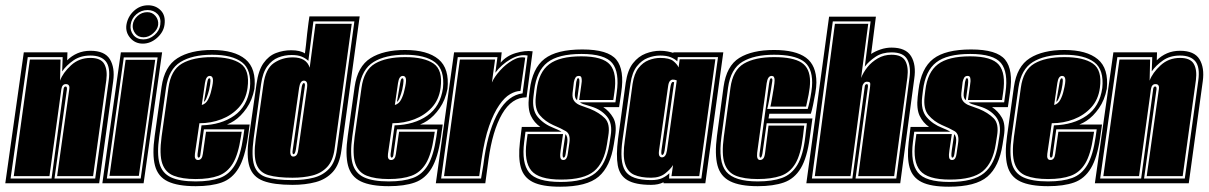

<svg xmlns="http://www.w3.org/2000/svg" viewBox="-48 -693 4570 726"><path d="M-28 0 42 -495H207L206 -465Q223 -482 245 -491.5Q267 -501 294 -501Q348 -501 367.5 -469Q387 -437 380 -386L327 0ZM-8 -18H147L192 -353Q193 -366 200 -366Q206 -366 205 -355L158 -18H312L363 -388Q370 -439 352 -461Q334 -483 294 -483Q256 -483 229.5 -464.5Q203 -446 187 -423L189 -477H57ZM4 -27 65 -468H181L179 -388Q190 -418 220.5 -446Q251 -474 294 -474Q333 -474 346 -451.5Q359 -429 354 -390L304 -27H168L214 -356Q217 -375 201 -375Q187 -375 184 -356L139 -27Z M339 0 409 -495H565L495 0ZM356 -18H484L548 -476H420ZM366 -28 427 -467H539L477 -28ZM492 -528Q463 -528 444.5 -549.5Q426 -571 430 -599Q435 -630 458 -651.5Q481 -673 512 -673Q541 -673 560 -653.5Q579 -634 574 -599Q570 -571 545.5 -549.5Q521 -528 492 -528ZM494 -544Q517 -544 536 -560.5Q555 -577 558 -599Q562 -625 547.5 -640Q533 -655 510 -655Q486 -655 467.5 -639Q449 -623 446 -599Q443 -577 456.5 -560.5Q470 -544 494 -544ZM495 -552Q474 -552 463 -567Q452 -582 454 -599Q456 -618 472 -632.5Q488 -647 509 -647Q528 -647 540 -632.5Q552 -618 550 -599Q548 -582 531 -567Q514 -552 495 -552Z M692 11Q624 11 586.5 -7Q549 -25 538 -67Q527 -109 537 -179L563 -365Q574 -442 623 -473Q672 -504 754 -504Q838 -504 880 -469Q922 -434 914 -357Q906 -315 884.5 -284Q863 -253 837 -236Q831 -232 825 -229Q819 -226 810 -222H896L889 -173Q878 -97 854 -57Q830 -17 790.5 -3Q751 11 692 11ZM692 -7Q747 -7 783 -20Q819 -33 840.5 -69.5Q862 -106 872 -176L876 -204H723L710 -111Q709 -97 703 -97Q698 -97 699 -111L714 -219Q788 -221 837.5 -255.5Q887 -290 897 -360Q904 -429 867 -457.5Q830 -486 754 -486Q679 -486 634.5 -458.5Q590 -431 580 -362L554 -176Q545 -112 555 -75Q565 -38 598.5 -22.5Q632 -7 692 -7ZM692 -16Q641 -16 609 -28.5Q577 -41 565.5 -75Q554 -109 563 -176L589 -361Q598 -428 640 -452.5Q682 -477 754 -477Q826 -477 861.5 -452.5Q897 -428 888 -361Q882 -316 855 -286.5Q828 -257 789 -242Q750 -227 706 -227L689 -111Q686 -88 701 -88Q716 -88 719 -111L731 -195H866L863 -176Q853 -109 832.5 -75Q812 -41 778 -28.5Q744 -16 692 -16ZM715 -296Q730 -300 738.5 -316Q747 -332 751 -351Q759 -383 757 -394.5Q755 -406 745 -406Q731 -406 727 -379ZM723 -308 735 -378Q737 -390 739 -393.5Q741 -397 744 -397Q752 -397 743 -354Q739 -338 733.5 -324Q728 -310 723 -308Z M1058 6Q987 6 947.5 -9Q908 -24 895.5 -62.5Q883 -101 893 -172L922 -376Q929 -427 948.5 -454.5Q968 -482 995.5 -492.5Q1023 -503 1053 -503Q1087 -503 1105 -491Q1107 -503 1109 -523.5Q1111 -544 1113.5 -566.5Q1116 -589 1118.5 -607Q1121 -625 1122 -631H1312L1243 -125Q1236 -71 1210.5 -43Q1185 -15 1146 -4.5Q1107 6 1058 6ZM1058 -12Q1102 -12 1137.5 -21Q1173 -30 1196.5 -55Q1220 -80 1226 -128L1292 -612H1137L1118 -463Q1107 -473 1092.5 -479Q1078 -485 1055 -485Q1028 -485 1004 -475.5Q980 -466 962.5 -442Q945 -418 939 -374L911 -169Q902 -102 913 -68Q924 -34 959 -23Q994 -12 1058 -12ZM1058 -21Q1002 -21 968 -30.5Q934 -40 922 -71.5Q910 -103 919 -168L948 -373Q956 -433 987.5 -454.5Q1019 -476 1059 -476Q1111 -476 1123 -437L1145 -603H1282L1217 -129Q1211 -85 1189 -61.5Q1167 -38 1133.5 -29.5Q1100 -21 1058 -21ZM1061 -101Q1068 -101 1073 -106.5Q1078 -112 1080 -128L1113 -361Q1115 -377 1111.5 -382.5Q1108 -388 1101 -388Q1087 -388 1083 -361L1050 -128Q1047 -101 1061 -101ZM1062 -110Q1056 -110 1059 -127L1093 -365Q1096 -379 1101 -379Q1103 -379 1104.5 -376Q1106 -373 1104 -362L1071 -129Q1068 -110 1062 -110Z M1422 11Q1354 11 1316.5 -7Q1279 -25 1268 -67Q1257 -109 1267 -179L1293 -365Q1304 -442 1353 -473Q1402 -504 1484 -504Q1568 -504 1610 -469Q1652 -434 1644 -357Q1636 -315 1614.5 -284Q1593 -253 1567 -236Q1561 -232 1555 -229Q1549 -226 1540 -222H1626L1619 -173Q1608 -97 1584 -57Q1560 -17 1520.5 -3Q1481 11 1422 11ZM1422 -7Q1477 -7 1513 -20Q1549 -33 1570.5 -69.5Q1592 -106 1602 -176L1606 -204H1453L1440 -111Q1439 -97 1433 -97Q1428 -97 1429 -111L1444 -219Q1518 -221 1567.5 -255.5Q1617 -290 1627 -360Q1634 -429 1597 -457.5Q1560 -486 1484 -486Q1409 -486 1364.5 -458.5Q1320 -431 1310 -362L1284 -176Q1275 -112 1285 -75Q1295 -38 1328.5 -22.5Q1362 -7 1422 -7ZM1422 -16Q1371 -16 1339 -28.5Q1307 -41 1295.5 -75Q1284 -109 1293 -176L1319 -361Q1328 -428 1370 -452.5Q1412 -477 1484 -477Q1556 -477 1591.5 -452.5Q1627 -428 1618 -361Q1612 -316 1585 -286.5Q1558 -257 1519 -242Q1480 -227 1436 -227L1419 -111Q1416 -88 1431 -88Q1446 -88 1449 -111L1461 -195H1596L1593 -176Q1583 -109 1562.5 -75Q1542 -41 1508 -28.5Q1474 -16 1422 -16ZM1445 -296Q1460 -300 1468.5 -316Q1477 -332 1481 -351Q1489 -383 1487 -394.5Q1485 -406 1475 -406Q1461 -406 1457 -379ZM1453 -308 1465 -378Q1467 -390 1469 -393.5Q1471 -397 1474 -397Q1482 -397 1473 -354Q1469 -338 1463.5 -324Q1458 -310 1453 -308Z M1600 0 1669 -495H1849L1845 -456Q1867 -482 1902.5 -492.5Q1938 -503 1966 -499L1943 -325Q1887 -325 1850.5 -262Q1814 -199 1799 -88L1787 0ZM1620 -18H1771Q1777 -53 1779.5 -68.5Q1782 -84 1784 -101Q1801 -208 1837.5 -270.5Q1874 -333 1928 -340L1947 -483Q1917 -489 1882.5 -469Q1848 -449 1825 -418L1833 -477H1683ZM1631 -27 1691 -468H1824L1812 -381Q1821 -402 1842.5 -426Q1864 -450 1890 -465Q1916 -480 1938 -475L1920 -349Q1902 -349 1881 -337Q1860 -325 1840 -296Q1819 -266 1801.5 -216.5Q1784 -167 1773 -91L1764 -27Z M2070 13Q2002 13 1967 -4.5Q1932 -22 1921.5 -59.5Q1911 -97 1918 -156L1925 -213H1995Q1972 -229 1959.5 -255Q1947 -281 1952 -327L1955 -352Q1965 -435 2011 -470.5Q2057 -506 2154 -506Q2251 -506 2282.5 -467.5Q2314 -429 2301 -343L2293 -288H2233Q2256 -273 2270.5 -248Q2285 -223 2278 -179L2273 -147Q2260 -63 2215.5 -25Q2171 13 2070 13ZM2072 -5Q2162 -5 2203 -38.5Q2244 -72 2256 -147L2261 -179Q2269 -226 2247 -252.5Q2225 -279 2188 -290L2172 -295Q2164 -297 2157 -299.5Q2150 -302 2145 -306H2279L2284 -343Q2295 -420 2267 -454.5Q2239 -489 2151 -489Q2063 -489 2022 -457Q1981 -425 1972 -352L1969 -327Q1963 -277 1986 -250Q2009 -223 2046 -209Q2051 -207 2060 -203Q2069 -199 2075 -195H1939L1934 -156Q1924 -77 1952.5 -41Q1981 -5 2072 -5ZM2074 -14Q1989 -14 1961 -48Q1933 -82 1943 -156L1947 -186H2081L2072 -125Q2069 -107 2071 -97Q2073 -88 2082 -88Q2090 -88 2094 -95Q2098 -102 2099 -112L2105 -153Q2110 -186 2091.5 -197Q2073 -208 2044 -220Q2013 -234 1993 -257.5Q1973 -281 1978 -327L1981 -352Q1989 -420 2028.5 -450Q2068 -480 2150 -480Q2232 -480 2259 -448Q2286 -416 2275 -343L2271 -315H2142L2150 -371Q2153 -386 2151 -397Q2150 -406 2141 -406Q2132 -406 2128 -399.5Q2124 -393 2122 -383L2117 -341Q2115 -321 2124 -310Q2133 -299 2149.5 -293.5Q2166 -288 2184 -281Q2218 -267 2239 -246Q2260 -225 2252 -179L2247 -147Q2236 -77 2198 -45.5Q2160 -14 2074 -14ZM2134 -314Q2124 -322 2126 -341L2131 -383Q2132 -387 2134 -393Q2134 -397 2139 -397Q2145 -397 2142 -371ZM2083 -97Q2077 -97 2081 -125L2090 -186Q2100 -176 2097 -153L2091 -112Q2089 -97 2083 -97Z M2414 6Q2355 6 2325 -11.5Q2295 -29 2288 -67.5Q2281 -106 2289 -168L2318 -380Q2325 -428 2345.5 -454Q2366 -480 2393.5 -490.5Q2421 -501 2448 -501Q2463 -501 2476 -498.5Q2489 -496 2498 -493V-495H2687L2619 0H2461V-4Q2442 6 2414 6ZM2414 -12Q2440 -12 2456 -19.5Q2472 -27 2483 -38L2482 -18H2604L2667 -477H2515L2513 -461Q2504 -470 2488.5 -476.5Q2473 -483 2448 -483Q2425 -483 2401.5 -474Q2378 -465 2360 -442Q2342 -419 2336 -377L2306 -165Q2294 -82 2316 -47Q2338 -12 2414 -12ZM2414 -21Q2375 -21 2350 -32Q2325 -43 2315.5 -74Q2306 -105 2315 -165L2344 -376Q2350 -415 2366.5 -436Q2383 -457 2405 -465.5Q2427 -474 2448 -474Q2483 -474 2497.5 -462.5Q2512 -451 2518 -438L2522 -469H2657L2596 -27H2491L2497 -69Q2488 -54 2467.5 -37.5Q2447 -21 2414 -21ZM2455 -98Q2470 -98 2474 -124L2511 -389Q2504 -392 2496 -392Q2490 -392 2485 -386.5Q2480 -381 2478 -365L2444 -124Q2442 -109 2445.5 -103.5Q2449 -98 2455 -98ZM2456 -107Q2454 -107 2453 -110.5Q2452 -114 2453 -124L2487 -364Q2490 -383 2496 -383Q2499 -383 2501 -382L2465 -124Q2462 -107 2456 -107Z M2817 11Q2750 11 2713 -7.5Q2676 -26 2665 -67.5Q2654 -109 2663 -179L2688 -365Q2699 -444 2747.5 -474Q2796 -504 2879 -504Q2960 -504 2999.5 -475Q3039 -446 3039 -381Q3039 -364 3035 -341Q3031 -318 3026.5 -296.5Q3022 -275 3018 -263H2861L2858 -245H3024L3014 -173Q3004 -97 2980 -57Q2956 -17 2916 -3Q2876 11 2817 11ZM2817 -7Q2872 -7 2908.5 -20Q2945 -33 2967 -69.5Q2989 -106 2997 -176L3003 -227H2851L2835 -113Q2832 -97 2828 -97Q2823 -97 2824 -111L2860 -377Q2862 -389 2863.5 -393Q2865 -397 2868 -397Q2874 -397 2872 -385Q2871 -377 2867.5 -356Q2864 -335 2860 -313Q2856 -291 2853 -281H3006Q3009 -290 3013 -308Q3017 -326 3020 -346Q3023 -366 3023 -381Q3023 -440 2988 -463Q2953 -486 2879 -486Q2804 -486 2759.5 -459.5Q2715 -433 2705 -362L2680 -176Q2667 -81 2698 -44Q2729 -7 2817 -7ZM2817 -16Q2766 -16 2734.5 -28.5Q2703 -41 2691.5 -75.5Q2680 -110 2689 -176L2714 -361Q2723 -428 2765 -452.5Q2807 -477 2879 -477Q2951 -477 2983 -456Q3015 -435 3015 -385Q3015 -363 3009.5 -335Q3004 -307 3000 -290H2865Q2867 -297 2870.5 -317.5Q2874 -338 2877.5 -359Q2881 -380 2881 -390Q2881 -406 2870 -406Q2855 -406 2851 -379L2815 -115Q2812 -88 2826 -88Q2833 -88 2838 -93.5Q2843 -99 2845 -115L2858 -218H2993L2988 -176Q2980 -109 2959.5 -74.5Q2939 -40 2904 -28Q2869 -16 2817 -16Z M3001 0 3087 -630H3264L3246 -489Q3261 -499 3281.5 -506Q3302 -513 3323 -513Q3377 -513 3397 -480.5Q3417 -448 3409 -395L3356 0ZM3022 -18H3175L3222 -367Q3222 -369 3224 -372Q3226 -375 3230 -375Q3234 -375 3234 -366L3187 -18H3341L3391 -399Q3397 -442 3382.5 -468.5Q3368 -495 3323 -495Q3288 -495 3263 -478.5Q3238 -462 3222 -441L3244 -612H3101ZM3033 -27 3109 -603H3235L3208 -398Q3216 -419 3232 -439Q3248 -459 3271.5 -472.5Q3295 -486 3323 -486Q3362 -486 3375 -463Q3388 -440 3383 -400L3333 -27H3197L3242 -365Q3244 -378 3241 -381Q3238 -384 3230 -384Q3223 -384 3218.5 -378.5Q3214 -373 3213 -368L3168 -27Z M3540 13Q3472 13 3437 -4.5Q3402 -22 3391.5 -59.5Q3381 -97 3388 -156L3395 -213H3465Q3442 -229 3429.5 -255Q3417 -281 3422 -327L3425 -352Q3435 -435 3481 -470.5Q3527 -506 3624 -506Q3721 -506 3752.5 -467.5Q3784 -429 3771 -343L3763 -288H3703Q3726 -273 3740.5 -248Q3755 -223 3748 -179L3743 -147Q3730 -63 3685.5 -25Q3641 13 3540 13ZM3542 -5Q3632 -5 3673 -38.5Q3714 -72 3726 -147L3731 -179Q3739 -226 3717 -252.5Q3695 -279 3658 -290L3642 -295Q3634 -297 3627 -299.5Q3620 -302 3615 -306H3749L3754 -343Q3765 -420 3737 -454.5Q3709 -489 3621 -489Q3533 -489 3492 -457Q3451 -425 3442 -352L3439 -327Q3433 -277 3456 -250Q3479 -223 3516 -209Q3521 -207 3530 -203Q3539 -199 3545 -195H3409L3404 -156Q3394 -77 3422.5 -41Q3451 -5 3542 -5ZM3544 -14Q3459 -14 3431 -48Q3403 -82 3413 -156L3417 -186H3551L3542 -125Q3539 -107 3541 -97Q3543 -88 3552 -88Q3560 -88 3564 -95Q3568 -102 3569 -112L3575 -153Q3580 -186 3561.5 -197Q3543 -208 3514 -220Q3483 -234 3463 -257.5Q3443 -281 3448 -327L3451 -352Q3459 -420 3498.5 -450Q3538 -480 3620 -480Q3702 -480 3729 -448Q3756 -416 3745 -343L3741 -315H3612L3620 -371Q3623 -386 3621 -397Q3620 -406 3611 -406Q3602 -406 3598 -399.5Q3594 -393 3592 -383L3587 -341Q3585 -321 3594 -310Q3603 -299 3619.5 -293.5Q3636 -288 3654 -281Q3688 -267 3709 -246Q3730 -225 3722 -179L3717 -147Q3706 -77 3668 -45.5Q3630 -14 3544 -14ZM3604 -314Q3594 -322 3596 -341L3601 -383Q3602 -387 3604 -393Q3604 -397 3609 -397Q3615 -397 3612 -371ZM3553 -97Q3547 -97 3551 -125L3560 -186Q3570 -176 3567 -153L3561 -112Q3559 -97 3553 -97Z M3915 11Q3847 11 3809.5 -7Q3772 -25 3761 -67Q3750 -109 3760 -179L3786 -365Q3797 -442 3846 -473Q3895 -504 3977 -504Q4061 -504 4103 -469Q4145 -434 4137 -357Q4129 -315 4107.5 -284Q4086 -253 4060 -236Q4054 -232 4048 -229Q4042 -226 4033 -222H4119L4112 -173Q4101 -97 4077 -57Q4053 -17 4013.5 -3Q3974 11 3915 11ZM3915 -7Q3970 -7 4006 -20Q4042 -33 4063.5 -69.5Q4085 -106 4095 -176L4099 -204H3946L3933 -111Q3932 -97 3926 -97Q3921 -97 3922 -111L3937 -219Q4011 -221 4060.5 -255.5Q4110 -290 4120 -360Q4127 -429 4090 -457.5Q4053 -486 3977 -486Q3902 -486 3857.5 -458.5Q3813 -431 3803 -362L3777 -176Q3768 -112 3778 -75Q3788 -38 3821.5 -22.5Q3855 -7 3915 -7ZM3915 -16Q3864 -16 3832 -28.5Q3800 -41 3788.5 -75Q3777 -109 3786 -176L3812 -361Q3821 -428 3863 -452.5Q3905 -477 3977 -477Q4049 -477 4084.5 -452.5Q4120 -428 4111 -361Q4105 -316 4078 -286.5Q4051 -257 4012 -242Q3973 -227 3929 -227L3912 -111Q3909 -88 3924 -88Q3939 -88 3942 -111L3954 -195H4089L4086 -176Q4076 -109 4055.5 -75Q4035 -41 4001 -28.5Q3967 -16 3915 -16ZM3938 -296Q3953 -300 3961.5 -316Q3970 -332 3974 -351Q3982 -383 3980 -394.5Q3978 -406 3968 -406Q3954 -406 3950 -379ZM3946 -308 3958 -378Q3960 -390 3962 -393.5Q3964 -397 3967 -397Q3975 -397 3966 -354Q3962 -338 3956.5 -324Q3951 -310 3946 -308Z M4092 0 4162 -495H4327L4326 -465Q4343 -482 4365 -491.5Q4387 -501 4414 -501Q4468 -501 4487.5 -469Q4507 -437 4500 -386L4447 0ZM4112 -18H4267L4312 -353Q4313 -366 4320 -366Q4326 -366 4325 -355L4278 -18H4432L4483 -388Q4490 -439 4472 -461Q4454 -483 4414 -483Q4376 -483 4349.5 -464.5Q4323 -446 4307 -423L4309 -477H4177ZM4124 -27 4185 -468H4301L4299 -388Q4310 -418 4340.5 -446Q4371 -474 4414 -474Q4453 -474 4466 -451.5Q4479 -429 4474 -390L4424 -27H4288L4334 -356Q4337 -375 4321 -375Q4307 -375 4304 -356L4259 -27Z"/></svg>

Font: Alumni Sans Collegiate One
Style: Italic
Weight: 400
Italic angle: -8°
Designer: Robert E. Leuschke
Foundry: Robert E. Leuschke
Version: Version 1.100